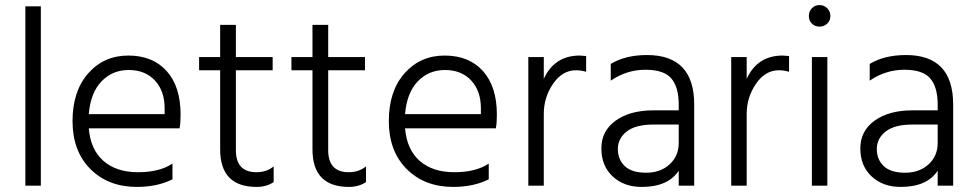

<svg xmlns="http://www.w3.org/2000/svg" viewBox="-20 -732 3848 757"><path d="M141 0H80V-707H141Z M330 -282H629V-305Q629 -374 590.5 -415Q552 -456 487.5 -456Q423 -456 380 -411Q337 -366 330 -282ZM520 5Q407 5 336.5 -65.5Q266 -136 266 -254.5Q266 -373 328 -443Q390 -513 486 -513Q582 -513 637 -452Q692 -391 692 -280Q692 -246 688 -226H330Q337 -142 388 -97.5Q439 -53 524 -53Q609 -53 660 -87V-25Q600 5 520 5Z M992 5Q848 5 848 -143V-455H765V-507H848V-634H910V-507H1055V-455H910V-140Q910 -53 991 -53Q1031 -53 1059 -76V-14Q1030 5 992 5Z M1356 5Q1212 5 1212 -143V-455H1129V-507H1212V-634H1274V-507H1419V-455H1274V-140Q1274 -53 1355 -53Q1395 -53 1423 -76V-14Q1394 5 1356 5Z M1577 -282H1876V-305Q1876 -374 1837.5 -415Q1799 -456 1734.5 -456Q1670 -456 1627 -411Q1584 -366 1577 -282ZM1767 5Q1654 5 1583.5 -65.5Q1513 -136 1513 -254.5Q1513 -373 1575 -443Q1637 -513 1733 -513Q1829 -513 1884 -452Q1939 -391 1939 -280Q1939 -246 1935 -226H1577Q1584 -142 1635 -97.5Q1686 -53 1771 -53Q1856 -53 1907 -87V-25Q1847 5 1767 5Z M2124 0H2063V-507H2124V-421Q2166 -513 2266 -513Q2273 -513 2291 -511V-449Q2271 -455 2251 -455Q2197 -455 2160.5 -401.5Q2124 -348 2124 -283Z M2510 5Q2440 5 2395.5 -36.5Q2351 -78 2351 -147Q2351 -216 2407.5 -256.5Q2464 -297 2557 -297H2656V-320Q2656 -388 2627 -422.5Q2598 -457 2524.5 -457Q2451 -457 2388 -414V-480Q2446 -515 2531 -515Q2717 -515 2717 -320V0H2656V-59Q2614 5 2510 5ZM2656 -168V-241H2557Q2486 -241 2451 -213.5Q2416 -186 2416 -144.5Q2416 -103 2443.5 -77Q2471 -51 2527.5 -51Q2584 -51 2620 -84Q2656 -117 2656 -168Z M2924 0H2863V-507H2924V-421Q2966 -513 3066 -513Q3073 -513 3091 -511V-449Q3071 -455 3051 -455Q2997 -455 2960.5 -401.5Q2924 -348 2924 -283Z M3241.5 -699.5Q3254 -687 3254 -669Q3254 -651 3241.5 -639Q3229 -627 3211 -627Q3193 -627 3181 -639Q3169 -651 3169 -669Q3169 -687 3181 -699.5Q3193 -712 3211 -712Q3229 -712 3241.5 -699.5ZM3242 0H3181V-507H3242Z M3531 5Q3461 5 3416.5 -36.5Q3372 -78 3372 -147Q3372 -216 3428.5 -256.5Q3485 -297 3578 -297H3677V-320Q3677 -388 3648 -422.5Q3619 -457 3545.5 -457Q3472 -457 3409 -414V-480Q3467 -515 3552 -515Q3738 -515 3738 -320V0H3677V-59Q3635 5 3531 5ZM3677 -168V-241H3578Q3507 -241 3472 -213.5Q3437 -186 3437 -144.5Q3437 -103 3464.5 -77Q3492 -51 3548.5 -51Q3605 -51 3641 -84Q3677 -117 3677 -168Z"/></svg>

Font: Hind Kochi Light
Style: Regular
Weight: 300
Designer: Dhruvi Tolia
Foundry: Indian Type Foundry
Version: Version 0.702;PS 1.0;hotconv 1.0.81;makeotf.lib2.5.63406